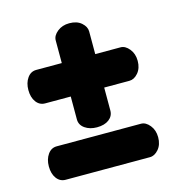

<svg xmlns="http://www.w3.org/2000/svg" viewBox="-88 -649 648 704"><g transform="rotate(-15 236.5 -297.5)"><path d="M237 -178Q210 -178 191.5 -191Q173 -204 173 -225V-312H76Q55 -312 42 -329.5Q29 -347 29 -375Q29 -402 42 -420.5Q55 -439 76 -439H173V-525Q173 -543 191.5 -558Q210 -573 237 -573Q266 -573 283 -558Q300 -543 300 -525V-439H396Q414 -439 429 -420.5Q444 -402 444 -375Q444 -347 429 -329.5Q414 -312 396 -312H300V-225Q300 -204 283 -191Q266 -178 237 -178ZM76 -22Q55 -22 42 -39.5Q29 -57 29 -85Q29 -112 42 -130.5Q55 -149 76 -149H396Q414 -149 429 -130.5Q444 -112 444 -85Q444 -57 429 -39.5Q414 -22 396 -22Z"/></g></svg>

Font: Dosis ExtraBold
Style: Regular
Weight: 800
Designer: EdgarTolentino, PabloImpallari, IginoMarini
Foundry: EdgarTolentino, PabloImpallari, IginoMarini
Version: Version 3.001; ttfautohint (v1.8.2)